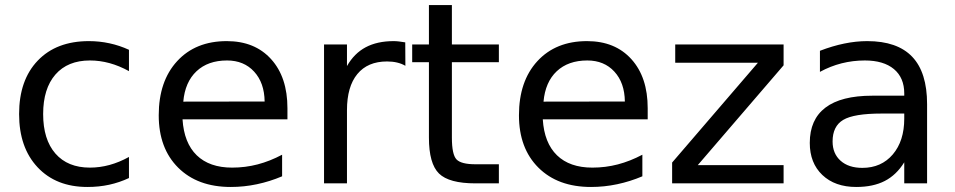

<svg xmlns="http://www.w3.org/2000/svg" viewBox="-20 -722 3761 756"><path d="M487.8 -525.9V-441.9Q449.7 -462.9 411.4 -473.4Q373 -483.9 334 -483.9Q246.6 -483.9 198.2 -428.5Q149.9 -373 149.9 -272.9Q149.9 -172.9 198.2 -117.4Q246.6 -62 334 -62Q373 -62 411.4 -72.5Q449.7 -83 487.8 -104V-21Q450.2 -3.4 409.9 5.4Q369.6 14.2 324.2 14.2Q200.7 14.2 127.9 -63.5Q55.2 -141.1 55.2 -272.9Q55.2 -406.7 128.7 -483.4Q202.1 -560.1 330.1 -560.1Q371.6 -560.1 411.1 -551.5Q450.7 -543 487.8 -525.9Z M1111.8 -295.9V-252H698.7Q704.6 -159.2 754.6 -110.6Q804.7 -62 894 -62Q945.8 -62 994.4 -74.7Q1043 -87.4 1090.8 -112.8V-27.8Q1042.5 -7.3 991.7 3.4Q940.9 14.2 888.7 14.2Q757.8 14.2 681.4 -62Q605 -138.2 605 -268.1Q605 -402.3 677.5 -481.2Q750 -560.1 873 -560.1Q983.4 -560.1 1047.6 -489Q1111.8 -418 1111.8 -295.9ZM1022 -322.3Q1021 -396 980.7 -439.9Q940.4 -483.9 874 -483.9Q798.8 -483.9 753.7 -441.4Q708.5 -398.9 701.7 -321.8Z M1576.2 -462.9Q1561 -471.7 1543.2 -475.8Q1525.4 -480 1503.9 -480Q1427.7 -480 1387 -430.4Q1346.2 -380.9 1346.2 -288.1V0H1255.9V-546.9H1346.2V-461.9Q1374.5 -511.7 1419.9 -535.9Q1465.3 -560.1 1530.3 -560.1Q1539.6 -560.1 1550.8 -558.8Q1562 -557.6 1575.7 -555.2Z M1759.3 -702.1V-546.9H1944.3V-477.1H1759.3V-180.2Q1759.3 -113.3 1777.6 -94.2Q1795.9 -75.2 1852.1 -75.2H1944.3V0H1852.1Q1748 0 1708.5 -38.8Q1668.9 -77.6 1668.9 -180.2V-477.1H1603V-546.9H1668.9V-702.1Z M2530.3 -295.9V-252H2117.2Q2123 -159.2 2173.1 -110.6Q2223.1 -62 2312.5 -62Q2364.3 -62 2412.8 -74.7Q2461.4 -87.4 2509.3 -112.8V-27.8Q2460.9 -7.3 2410.2 3.4Q2359.4 14.2 2307.1 14.2Q2176.3 14.2 2099.9 -62Q2023.4 -138.2 2023.4 -268.1Q2023.4 -402.3 2095.9 -481.2Q2168.5 -560.1 2291.5 -560.1Q2401.9 -560.1 2466.1 -489Q2530.3 -418 2530.3 -295.9ZM2440.4 -322.3Q2439.5 -396 2399.2 -439.9Q2358.9 -483.9 2292.5 -483.9Q2217.3 -483.9 2172.1 -441.4Q2127 -398.9 2120.1 -321.8Z M2638.7 -546.9H3065.4V-464.8L2727.5 -71.8H3065.4V0H2626.5V-82L2964.4 -475.1H2638.7Z M3451.2 -274.9Q3342.3 -274.9 3300.3 -250Q3258.3 -225.1 3258.3 -165Q3258.3 -117.2 3289.8 -89.1Q3321.3 -61 3375.5 -61Q3450.2 -61 3495.4 -114Q3540.5 -167 3540.5 -254.9V-274.9ZM3630.4 -312V0H3540.5V-83Q3509.8 -33.2 3463.9 -9.5Q3418 14.2 3351.6 14.2Q3267.6 14.2 3218 -33Q3168.5 -80.1 3168.5 -159.2Q3168.5 -251.5 3230.2 -298.3Q3292 -345.2 3414.6 -345.2H3540.5V-354Q3540.5 -416 3499.8 -450Q3459 -483.9 3385.3 -483.9Q3338.4 -483.9 3293.9 -472.7Q3249.5 -461.4 3208.5 -439V-522Q3257.8 -541 3304.2 -550.5Q3350.6 -560.1 3394.5 -560.1Q3513.2 -560.1 3571.8 -498.5Q3630.4 -437 3630.4 -312Z"/></svg>

Font: Pangururan
Style: Regular
Weight: 400
Designer: Uli Kozok
Foundry: Michael Everson and Uli Kozok
Version: Version 1.005